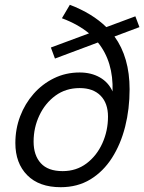

<svg xmlns="http://www.w3.org/2000/svg" viewBox="-20 -772 601 800"><path d="M233 8Q143 8 93.5 -42Q44 -92 44 -176Q44 -235 64 -287.5Q84 -340 120 -381Q156 -422 205 -446Q254 -470 312 -470Q360 -470 396 -449.5Q432 -429 449 -391Q453 -515 388 -595L209 -528L192 -574L351 -633Q305 -671 238 -696L271 -752Q365 -716 423 -659L544 -704L561 -659L457 -620Q520 -533 520 -400Q520 -318 501.5 -244.5Q483 -171 446.5 -114Q410 -57 356.5 -24.5Q303 8 233 8ZM241 -59Q298 -59 340.5 -91Q383 -123 406.5 -175Q430 -227 430 -286Q430 -342 399 -373.5Q368 -405 312 -405Q254 -405 211 -373.5Q168 -342 144 -291Q120 -240 120 -182Q120 -125 150 -92Q180 -59 241 -59Z"/></svg>

Font: Livvic
Style: Italic
Weight: 400
Italic angle: -10°
Designer: Jacques Le Bailly, Baron von Fonthausen
Version: Version 1.001; ttfautohint (v1.8.2)